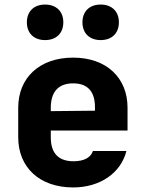

<svg xmlns="http://www.w3.org/2000/svg" viewBox="-20 -813 640 843"><path d="M178 -637C227 -637 258 -667 258 -715C258 -763 227 -793 178 -793C129 -793 98 -763 98 -715C98 -667 129 -637 178 -637ZM422 -637C471 -637 502 -667 502 -715C502 -763 471 -793 422 -793C373 -793 342 -763 342 -715C342 -667 373 -637 422 -637ZM540 -340C540 -472 447 -560 301 -560C154 -560 60 -472 60 -340V-210C60 -78 154 10 301 10C420 10 511 -54 535 -150H388C379 -122 350 -105 303 -105C236 -105 203 -141 203 -210V-240H540ZM203 -340C203 -408 235 -447 301 -447C366 -447 397 -410 397 -342V-327L203 -325Z"/></svg>

Font: Tekne LDO ExtraBold
Style: Regular
Weight: 800
Monospace: yes
Designer: Alessio Laiso, Mario Rullo, Paolo Rosset
Foundry: Alessio Laiso
Version: Version 1.000;hotconv 1.0.109;makeotfexe 2.5.65596